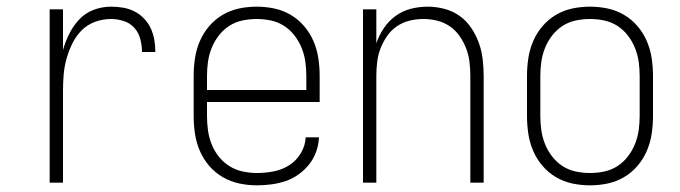

<svg xmlns="http://www.w3.org/2000/svg" viewBox="-20 -548 2040 576"><path d="M129 0V-520H169V-398Q176 -423 188 -447Q200 -471 218 -490Q236 -509 261 -518.5Q286 -528 313 -528Q331 -528 349 -525Q367 -522 383 -514Q399 -506 412 -492.5Q425 -479 432.5 -462.5Q440 -446 443 -428Q446 -410 446 -392H406Q406 -411 401 -430.5Q396 -450 383 -464.5Q370 -479 351 -485Q332 -491 313 -491Q288 -491 265 -482.5Q242 -474 225 -457Q208 -440 197 -417.5Q186 -395 179.5 -371.5Q173 -348 171 -324Q169 -300 169 -276V0Z M751 8Q724 8 698 2.5Q672 -3 648.5 -16.5Q625 -30 607.5 -50.5Q590 -71 579.5 -95.5Q569 -120 565 -146.5Q561 -173 561 -200V-320Q561 -347 565 -373.5Q569 -400 579.5 -424.5Q590 -449 607.5 -469.5Q625 -490 648 -503.5Q671 -517 697 -522.5Q723 -528 750 -528Q777 -528 803 -522.5Q829 -517 852 -503.5Q875 -490 892.5 -469.5Q910 -449 920.5 -424.5Q931 -400 935 -373.5Q939 -347 939 -320V-242H601V-200Q601 -178 604 -156.5Q607 -135 615 -115Q623 -95 636.5 -78Q650 -61 668.5 -49.5Q687 -38 708.5 -33.5Q730 -29 751 -29Q776 -29 801.5 -34Q827 -39 848 -52.5Q869 -66 882.5 -88.5Q896 -111 897 -136H937Q936 -114 928.5 -93Q921 -72 907.5 -55Q894 -38 876 -25Q858 -12 837.5 -5Q817 2 795 5Q773 8 751 8ZM601 -278H899V-320Q899 -342 896 -363Q893 -384 885 -404Q877 -424 863.5 -441.5Q850 -459 832 -470.5Q814 -482 793 -486.5Q772 -491 750 -491Q728 -491 707 -486.5Q686 -482 668 -470.5Q650 -459 636.5 -441.5Q623 -424 615 -404Q607 -384 604 -363Q601 -342 601 -320Z M1069 0V-520H1109V-418Q1117 -442 1131.5 -463.5Q1146 -485 1166.5 -500Q1187 -515 1212 -521.5Q1237 -528 1263 -528Q1288 -528 1313 -521.5Q1338 -515 1358.5 -500.5Q1379 -486 1393.5 -464.5Q1408 -443 1416.5 -419.5Q1425 -396 1428 -370.5Q1431 -345 1431 -320V0H1391V-320Q1391 -341 1388.5 -362Q1386 -383 1378.5 -402.5Q1371 -422 1359 -439.5Q1347 -457 1329.5 -469Q1312 -481 1291.5 -486Q1271 -491 1250 -491Q1229 -491 1208.5 -486Q1188 -481 1170.5 -469Q1153 -457 1141 -439.5Q1129 -422 1121.5 -402.5Q1114 -383 1111.5 -362Q1109 -341 1109 -320V0Z M1750 8Q1723 8 1697 2.5Q1671 -3 1648 -16.5Q1625 -30 1607.5 -50.5Q1590 -71 1579.5 -95.5Q1569 -120 1565 -146.5Q1561 -173 1561 -200V-320Q1561 -347 1565 -373.5Q1569 -400 1579.5 -424.5Q1590 -449 1607.5 -469.5Q1625 -490 1648 -503.5Q1671 -517 1697 -522.5Q1723 -528 1750 -528Q1777 -528 1803 -522.5Q1829 -517 1852 -503.5Q1875 -490 1892.5 -469.5Q1910 -449 1920.5 -424.5Q1931 -400 1935 -373.5Q1939 -347 1939 -320V-200Q1939 -173 1935 -146.5Q1931 -120 1920.5 -95.5Q1910 -71 1892.5 -50.5Q1875 -30 1852 -16.5Q1829 -3 1803 2.5Q1777 8 1750 8ZM1750 -29Q1772 -29 1793 -33.5Q1814 -38 1832 -49.5Q1850 -61 1863.5 -78.5Q1877 -96 1885 -116Q1893 -136 1896 -157Q1899 -178 1899 -200V-320Q1899 -342 1896 -363Q1893 -384 1885 -404Q1877 -424 1863.5 -441.5Q1850 -459 1832 -470.5Q1814 -482 1793 -486.5Q1772 -491 1750 -491Q1728 -491 1707 -486.5Q1686 -482 1668 -470.5Q1650 -459 1636.5 -441.5Q1623 -424 1615 -404Q1607 -384 1604 -363Q1601 -342 1601 -320V-200Q1601 -178 1604 -157Q1607 -136 1615 -116Q1623 -96 1636.5 -78.5Q1650 -61 1668 -49.5Q1686 -38 1707 -33.5Q1728 -29 1750 -29Z"/></svg>

Font: Iosevka SS18 Extralight
Style: Regular
Weight: 200
Monospace: yes
Designer: Belleve Invis
Foundry: Belleve Invis
Version: Version 25.1.1; ttfautohint (v1.8.4)